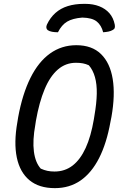

<svg xmlns="http://www.w3.org/2000/svg" viewBox="-20 -954 640 994"><path d="M375 -720Q456 -720 503 -674Q550 -628 563.5 -545Q577 -462 557 -349L552 -324Q532 -212 493 -135.5Q454 -59 397 -19.5Q340 20 264 20Q182 20 132.5 -21Q83 -62 67 -138.5Q51 -215 70 -322L74 -347Q96 -467 137.5 -550.5Q179 -634 239 -677Q299 -720 375 -720ZM163 -309Q148 -227 155.5 -169.5Q163 -112 191 -81Q209 -73 225.5 -69.5Q242 -66 262 -66Q316 -66 356 -97Q396 -128 423.5 -188Q451 -248 466 -337L469 -356Q480 -419 481 -468.5Q482 -518 471.5 -555Q461 -592 440 -616Q425 -623 409 -626Q393 -629 373 -629Q320 -629 279.5 -594Q239 -559 211 -492Q183 -425 166 -329ZM280 -787Q263 -787 249.5 -789.5Q236 -792 227 -798Q221 -803 220 -810.5Q219 -818 223 -827Q240 -863 267 -887Q294 -911 331 -922.5Q368 -934 414 -934H422Q462 -934 494 -921.5Q526 -909 546.5 -885.5Q567 -862 574 -827Q576 -817 574 -810Q572 -803 564 -799Q554 -793 541.5 -790.5Q529 -788 514 -787Q505 -823 481 -842.5Q457 -862 406 -863Q356 -859 327.5 -842Q299 -825 280 -787Z"/></svg>

Font: Rec Mono Duotone
Style: Italic
Weight: 400
Italic angle: -10°
Monospace: yes
Version: Version 1.085; ttfautohint (v1.8.4.7-5d5b)